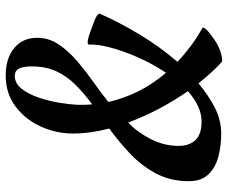

<svg xmlns="http://www.w3.org/2000/svg" viewBox="-82 -689 783 659"><g transform="rotate(-90 309.5 -359.5)"><path d="M180.2 8.3Q138.2 8.3 100.8 -1.7Q63.5 -11.7 40.3 -35.9Q17.1 -60.1 17.1 -103Q17.1 -165.5 43.2 -214.8Q69.3 -264.2 110.6 -303.5Q151.9 -342.8 197.8 -376Q180.7 -440.9 180.7 -501Q180.7 -558.1 204.6 -610.8Q228.5 -663.6 273.2 -697.5Q317.9 -731.4 380.4 -731.4Q438.5 -731.4 473.9 -702.4Q509.3 -673.3 509.3 -623Q509.3 -583 485.6 -548.3Q461.9 -513.7 426.3 -483.6Q390.6 -453.6 353.5 -427.5Q316.4 -401.4 289.1 -378.9Q299.8 -329.6 324.2 -279.3Q348.6 -229 389.2 -181.2Q420.4 -228 442.9 -279.3Q465.3 -330.6 476.6 -374.8Q487.8 -418.9 485.8 -444.3Q485.4 -450.2 495.4 -450.2Q505.4 -450.2 541 -437Q578.1 -423.8 585.7 -418Q593.3 -412.1 591.8 -408.2Q565.4 -347.2 522.9 -275.6Q480.5 -204.1 426.8 -142.1Q450.7 -119.1 479.5 -97.4Q508.3 -75.7 542.5 -56.6Q546.9 -54.2 539.6 -44.9Q532.2 -35.6 502.9 -15.1Q478.5 1.5 454.6 7.8Q430.7 14.2 425.3 9.3Q388.7 -24.4 353 -69.8Q311 -34.7 268.6 -13.2Q226.1 8.3 180.2 8.3ZM221.2 -59.1Q249 -59.1 275.4 -71.8Q301.8 -84.5 326.2 -106Q259.3 -202.1 218.3 -311Q186 -280.8 162.1 -234.4Q138.2 -188 138.2 -137.7Q138.2 -101.1 158.4 -80.1Q178.7 -59.1 221.2 -59.1ZM280.8 -434.6Q319.3 -462.9 348.6 -492.4Q377.9 -522 394.5 -558.1Q411.1 -594.2 411.1 -642.6Q411.1 -668 404.3 -684.1Q397.5 -700.2 378.4 -700.2Q352.1 -700.2 333.5 -675.8Q314.9 -651.4 303.2 -615.7Q291.5 -580.1 285.9 -544.4Q280.3 -508.8 279.3 -485.4Q278.3 -459.5 280.8 -434.6Z"/></g></svg>

Font: Dai Banna SIL SemiBold
Style: Italic
Weight: 600
Italic angle: -11°
Designer: Victor Gaultney
Foundry: SIL International
Version: Version 4.000